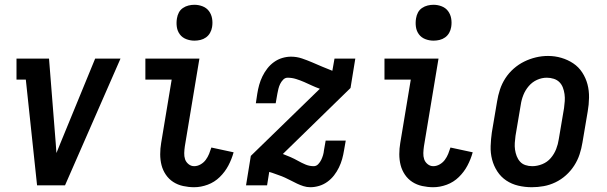

<svg xmlns="http://www.w3.org/2000/svg" viewBox="-20 -775 2540 803"><path d="M135 0 88 -442H49V-530H185L213 -177Q214 -166 214.5 -156Q215 -146 216 -135Q220 -146 224.5 -156Q229 -166 233 -177L378 -530H484L252 0Z M792 8Q769 8 746 3Q723 -2 704.5 -14Q686 -26 673.5 -44.5Q661 -63 655.5 -84.5Q650 -106 650 -130Q650 -154 654 -177L698 -442H588V-530H814L753 -163Q751 -149 750.5 -135Q750 -121 754 -109Q758 -97 768.5 -88.5Q779 -80 792 -80Q806 -80 819 -87.5Q832 -95 840.5 -106.5Q849 -118 854.5 -131.5Q860 -145 864 -158L957 -138Q949 -109 935 -82.5Q921 -56 899 -34.5Q877 -13 848.5 -2.5Q820 8 792 8ZM793 -605Q775 -605 758.5 -611.5Q742 -618 732 -631.5Q722 -645 719.5 -662.5Q717 -680 720 -698Q722 -711 728 -722.5Q734 -734 745 -741.5Q756 -749 768.5 -752Q781 -755 793 -755Q811 -755 827.5 -748.5Q844 -742 854 -728.5Q864 -715 867 -697.5Q870 -680 867 -662Q865 -649 858.5 -637.5Q852 -626 841.5 -618.5Q831 -611 818.5 -608Q806 -605 793 -605Z M1278 8Q1263 8 1249 3.5Q1235 -1 1222.5 -7Q1210 -13 1197.5 -19.5Q1185 -26 1172 -32Q1159 -38 1145.5 -42.5Q1132 -47 1119 -52L1106 -56L1097 0H1009L1029 -123L1317 -403V-404Q1300 -410 1284 -417.5Q1268 -425 1252 -432Q1236 -439 1218.5 -444.5Q1201 -450 1183 -450Q1172 -450 1164 -441.5Q1156 -433 1151.5 -423.5Q1147 -414 1144.5 -404Q1142 -394 1140 -383L1133 -343H1050L1056 -383Q1059 -402 1064 -420Q1069 -438 1077.5 -455.5Q1086 -473 1098 -488.5Q1110 -504 1126 -515.5Q1142 -527 1160.5 -532.5Q1179 -538 1197 -538Q1221 -538 1243 -530.5Q1265 -523 1286 -514Q1307 -505 1328 -496Q1349 -487 1370 -479L1379 -530H1466L1446 -407L1163 -131Q1179 -125 1195 -118Q1211 -111 1226 -102.5Q1241 -94 1257.5 -87Q1274 -80 1292 -80Q1303 -80 1311 -88.5Q1319 -97 1323.5 -106.5Q1328 -116 1331 -126Q1334 -136 1335 -147L1342 -187H1426L1419 -147Q1416 -128 1411 -110Q1406 -92 1397.5 -74.5Q1389 -57 1377 -41.5Q1365 -26 1349 -14.5Q1333 -3 1314.5 2.5Q1296 8 1278 8Z M1792 8Q1769 8 1746 3Q1723 -2 1704.5 -14Q1686 -26 1673.5 -44.5Q1661 -63 1655.5 -84.5Q1650 -106 1650 -130Q1650 -154 1654 -177L1698 -442H1588V-530H1814L1753 -163Q1751 -149 1750.5 -135Q1750 -121 1754 -109Q1758 -97 1768.5 -88.5Q1779 -80 1792 -80Q1806 -80 1819 -87.5Q1832 -95 1840.5 -106.5Q1849 -118 1854.5 -131.5Q1860 -145 1864 -158L1957 -138Q1949 -109 1935 -82.5Q1921 -56 1899 -34.5Q1877 -13 1848.5 -2.5Q1820 8 1792 8ZM1793 -605Q1775 -605 1758.5 -611.5Q1742 -618 1732 -631.5Q1722 -645 1719.5 -662.5Q1717 -680 1720 -698Q1722 -711 1728 -722.5Q1734 -734 1745 -741.5Q1756 -749 1768.5 -752Q1781 -755 1793 -755Q1811 -755 1827.5 -748.5Q1844 -742 1854 -728.5Q1864 -715 1867 -697.5Q1870 -680 1867 -662Q1865 -649 1858.5 -637.5Q1852 -626 1841.5 -618.5Q1831 -611 1818.5 -608Q1806 -605 1793 -605Z M2204 8Q2175 8 2147.5 1.5Q2120 -5 2097.5 -20Q2075 -35 2060 -58Q2045 -81 2038 -108Q2031 -135 2032 -164Q2033 -193 2037 -221L2059 -351Q2063 -376 2071 -400.5Q2079 -425 2093.5 -447.5Q2108 -470 2128.5 -488Q2149 -506 2172.5 -517.5Q2196 -529 2221 -535Q2246 -541 2272 -541Q2301 -541 2328 -533Q2355 -525 2377.5 -510Q2400 -495 2415 -472Q2430 -449 2437 -422.5Q2444 -396 2443.5 -366.5Q2443 -337 2438 -309L2416 -179Q2412 -154 2404 -129.5Q2396 -105 2381.5 -82.5Q2367 -60 2347 -42Q2327 -24 2303 -12.5Q2279 -1 2254 3.5Q2229 8 2204 8ZM2206 -80Q2227 -80 2248 -88.5Q2269 -97 2283.5 -114Q2298 -131 2306 -151.5Q2314 -172 2317 -193L2339 -323Q2341 -338 2342 -352.5Q2343 -367 2341 -381.5Q2339 -396 2334 -409Q2329 -422 2319.5 -431.5Q2310 -441 2296 -445.5Q2282 -450 2267 -450Q2246 -450 2226 -441Q2206 -432 2191.5 -415Q2177 -398 2169 -378Q2161 -358 2158 -337L2136 -207Q2134 -192 2133 -177.5Q2132 -163 2134 -149Q2136 -135 2141 -122Q2146 -109 2155 -99Q2164 -89 2177.5 -84.5Q2191 -80 2206 -80Z"/></svg>

Font: Iosevka Slab Semibold
Style: Italic
Weight: 600
Italic angle: -9°
Monospace: yes
Designer: Belleve Invis
Foundry: Belleve Invis
Version: Version 11.1.1; ttfautohint (v1.8.3)